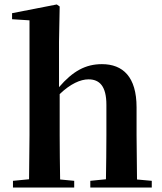

<svg xmlns="http://www.w3.org/2000/svg" viewBox="-20 -839 727 859"><path d="M452 0H659V-30L593 -36L591 -235V-359C591 -495 530 -552 436 -552C363 -552 306 -521 244 -449V-651L247 -810L234 -819L34 -780V-753L112 -748V-235L110 -37L38 -30V0H312V-30L249 -36C248 -93 247 -179 247 -235V-418C295 -464 340 -484 376 -484C425 -484 456 -454 456 -370V-235C456 -177 455 -93 454 -37L384 -30V0Z"/></svg>

Font: Noto Serif JP
Style: Bold
Weight: 700
Designer: Ryoko NISHIZUKA 西塚涼子 (kana & ideographs); Frank Grießhammer (Latin, Greek & Cyrillic); Wenlong ZHANG 张文龙 (bopomofo); San
Foundry: Adobe
Version: Version 2.001;hotconv 1.1.0;makeotfexe 2.6.0